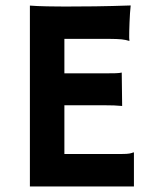

<svg xmlns="http://www.w3.org/2000/svg" viewBox="-20 -673 552 693"><path d="M87.9 -652.8Q101.1 -651.9 116.9 -651.1Q132.8 -650.4 149.7 -650.1Q166.5 -649.9 183.3 -649.7Q200.2 -649.4 215.8 -649.4Q262.7 -649.4 322.8 -650.1Q382.8 -650.9 451.7 -653.3Q450.2 -641.6 449.2 -625Q448.2 -608.4 447.5 -591.8Q446.8 -575.2 446.5 -560.8Q446.3 -546.4 446.3 -538.6Q446.3 -531.7 447.3 -526.9L446.3 -525.4Q439.5 -527.3 433.1 -528.8Q426.8 -530.3 418.7 -531Q410.6 -531.7 399.9 -532.2Q389.2 -532.7 374 -532.7H212.4V-408.2H355Q382.8 -408.2 397.5 -408.7Q412.1 -409.2 419.4 -411.1L420.9 -290.5Q406.7 -292 391.4 -292.5Q376 -293 360.4 -293H212.4V-117.2H419.4Q438.5 -117.2 447.5 -118.9Q456.5 -120.6 461.4 -123L463.4 -122.6V0H87.9Z"/></svg>

Font: Hammersmith One
Style: Regular
Weight: 400
Designer: Nicole Fally
Foundry: Nicole Fally
Version: Version 1.002